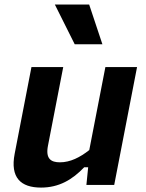

<svg xmlns="http://www.w3.org/2000/svg" viewBox="-20 -838 660 870"><path d="M122.5 -534 46.5 -141.5C25.5 -33 74 12 166 12C247 12 307.5 -23.5 361.5 -80H379.5L371.5 0H497.5L601 -534H457.5L384.5 -158C342 -124.5 298 -102.5 251.5 -102.5C211 -102.5 185.5 -118.5 197.5 -178.5L266.5 -534ZM444 -637.5 384 -817.5H228.5L318.5 -637.5Z"/></svg>

Font: Monaspace Neon
Style: Bold Italic
Weight: 700
Italic angle: -11°
Designer: Riley Cran & the Lettermatic Team
Foundry: Lettermatic
Version: Version 1.200 (Monaspace Neon)